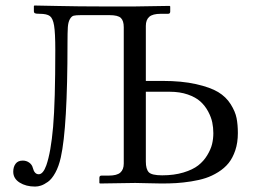

<svg xmlns="http://www.w3.org/2000/svg" viewBox="-20 -668 924 700"><path d="M431.2 -71.8V-568.8Q431.2 -592.3 420.7 -602.5Q410.2 -612.8 379.4 -612.8H274.9Q256.8 -612.8 248.8 -610.8Q240.7 -608.9 234.6 -597.9Q228.5 -586.9 227.3 -568.4Q226.1 -549.8 226.1 -511.7Q226.1 -203.1 201.7 -94.2Q194.3 -61 181.6 -38.1Q168.9 -15.1 154.8 -5.1Q140.6 4.9 129.6 8.5Q118.7 12.2 107.9 12.2Q74.7 12.2 51.5 -2.4Q28.3 -17.1 28.3 -42Q28.3 -59.6 36.9 -71Q45.4 -82.5 63 -82.5Q76.2 -82.5 86.4 -75.2Q96.7 -67.9 99.6 -56.2Q105.5 -32.7 121.1 -32.7Q137.2 -32.7 148.9 -65.4Q165.5 -112.8 173.6 -205.3Q181.6 -297.9 181.6 -485.4Q181.6 -548.3 177.2 -574.7Q172.9 -601.1 161.9 -609.4Q150.9 -617.7 124.5 -617.7Q111.3 -617.7 107.4 -619.6Q103.5 -621.6 103.5 -627.9V-645.5L105 -647.9Q115.7 -647.9 192.1 -646.2Q268.6 -644.5 348.6 -644.5H473.1Q497.6 -644.5 534.9 -645.5Q572.3 -646.5 598.6 -646.5L600.6 -644.5V-626Q600.6 -617.7 592.8 -617.7H566.4Q536.6 -617.7 524.2 -606.7Q511.7 -595.7 511.7 -573.7V-373H572.3Q643.1 -373 694.8 -361.3Q746.6 -349.6 775.4 -332.3Q804.2 -314.9 821 -288.1Q837.9 -261.2 842.5 -237.3Q847.2 -213.4 847.2 -182.6Q847.2 -147.9 837.9 -120.1Q828.6 -92.3 813.5 -73.5Q798.3 -54.7 775.6 -40.5Q752.9 -26.4 729.7 -18.8Q706.5 -11.2 677 -6.6Q647.5 -2 623 -0.5Q598.6 1 569.3 1Q550.3 1 518.6 0Q486.8 -1 473.1 -1L344.2 1L342.3 -1V-19.5Q342.3 -27.8 350.1 -27.8H376.5Q406.2 -27.8 418.7 -38.8Q431.2 -49.8 431.2 -71.8ZM511.7 -333.5V-79.1Q511.7 -51.3 522.5 -40Q533.2 -28.8 571.3 -28.8Q614.7 -28.8 648.7 -39.1Q682.6 -49.3 702.6 -64.9Q722.7 -80.6 735.6 -102.1Q748.5 -123.5 753.2 -142.8Q757.8 -162.1 757.8 -182.6Q757.8 -202.6 753.9 -221.7Q750 -240.7 738.8 -261.7Q727.5 -282.7 710.4 -298.1Q693.4 -313.5 664.6 -323.5Q635.7 -333.5 599.1 -333.5Z"/></svg>

Font: Libertinage
Style: f
Weight: 400
Designer: OSP
Foundry: OSP
Version: Version 1.0; 2008; OFL relea